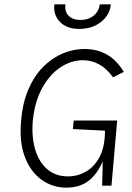

<svg xmlns="http://www.w3.org/2000/svg" viewBox="-20 -851 604 880"><path d="M284.5 9Q220 9 169.5 -27.8Q119 -64.5 93.2 -133.8Q67.5 -203 77 -299.5Q84 -382 111 -443.5Q138 -505 178.8 -545.5Q219.5 -586 268 -606.2Q316.5 -626.5 367 -626.5Q424.5 -626.5 469.5 -601.2Q514.5 -576 547.5 -521.5L498 -496.5Q468 -538 433.5 -556.5Q399 -575 360.5 -575Q306 -575 256.8 -542.2Q207.5 -509.5 173.5 -447.8Q139.5 -386 130.5 -299.5Q124 -225.5 140.8 -167.5Q157.5 -109.5 196 -76Q234.5 -42.5 292.5 -42.5Q335 -42.5 373 -63.8Q411 -85 435.5 -130Q460 -175 461 -246Q461.5 -251 459.8 -257.2Q458 -263.5 451.5 -275L484.5 -251L314 -259.5L318 -298.5H517L491 0H448Q448.5 -31.5 449.8 -63Q451 -94.5 451 -126L456.5 -127.5Q434 -63 392 -27Q350 9 284.5 9ZM343 -718.5Q285 -718.5 254 -751.5Q223 -784.5 229.5 -831H280Q275.5 -797.5 294.8 -778.5Q314 -759.5 349 -759.5Q384.5 -759.5 408.5 -778.5Q432.5 -797.5 437.5 -831H488Q483.5 -782.5 443 -750.5Q402.5 -718.5 343 -718.5Z"/></svg>

Font: Karla Light
Style: Italic
Weight: 300
Italic angle: -8°
Designer: Jonathan Pinhorn
Version: Version 2.004;gftools[0.9.33]